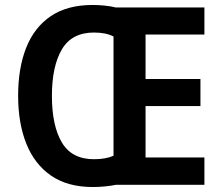

<svg xmlns="http://www.w3.org/2000/svg" viewBox="-20 -744 894 773"><path d="M353 -724Q376 -724 401 -721.5Q426 -719 446 -714H803V-605H566V-426H787V-317H566V-110H803V0H447Q428 4 403 6.5Q378 9 354 9Q252 9 185.5 -37Q119 -83 86 -165.5Q53 -248 53 -359Q53 -470 85.5 -552Q118 -634 184.5 -679Q251 -724 353 -724ZM358 -613Q269 -613 229 -545Q189 -477 189 -358Q189 -238 229 -170.5Q269 -103 358 -103Q406 -103 437 -117V-597Q407 -613 358 -613Z"/></svg>

Font: Noto Sans Bengali SemiCondensed SemiBold
Style: Regular
Weight: 600
Width: 4
Designer: Joana Ranito - Universal Thirst; Jelle Bosma - Monotype Design Team
Foundry: Universal Thirst ehf.
Version: Version 3.000; ttfautohint (v1.8.4.7-5d5b)